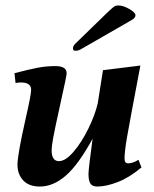

<svg xmlns="http://www.w3.org/2000/svg" viewBox="-20 -673 565 703"><path d="M44 -70Q44 -106 74 -239Q94 -326 94 -344Q94 -371 57 -371Q45 -371 37 -369L33 -405Q87 -419 118 -425Q149 -431 183 -431Q224 -431 224 -405Q224 -395 203 -302Q180 -198 174.5 -167Q169 -136 169 -122Q169 -104 175.5 -93.5Q182 -83 196 -83Q220 -83 249.5 -117.5Q279 -152 303.5 -202Q328 -252 338 -295L357 -416L494 -433Q455 -228 445.5 -173Q436 -118 436 -92Q436 -75 449 -75Q467 -75 487 -88L498 -60Q454 -23 411.5 -6.5Q369 10 336 10Q318 10 311 -1Q304 -12 304 -36Q304 -54 319 -165Q267 -70 221 -30Q175 10 126 10Q86 10 65 -12.5Q44 -35 44 -70ZM247 -496Q247 -502 251 -507.5Q255 -513 267 -524L375 -629Q392 -645 398 -649Q404 -653 414 -653Q431 -653 453.5 -640Q476 -627 476 -617Q476 -607 461 -599L282 -496Q268 -487 257 -487Q247 -487 247 -496Z"/></svg>

Font: Unna
Style: Bold Italic
Weight: 700
Italic angle: -8.05°
Designer: Jorge de Buen Unna
Foundry: Omnibus-Type
Version: Version 2.008